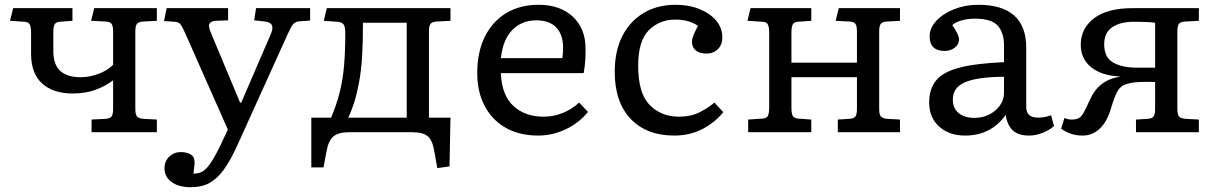

<svg xmlns="http://www.w3.org/2000/svg" viewBox="-20 -553 5091 803"><path d="M363 0V-53L421 -56Q439 -57 446 -65Q453 -73 453 -98V-217Q420 -192 378.5 -177Q337 -162 284 -162Q203 -162 156.5 -203.5Q110 -245 110 -328V-414Q110 -440 104.5 -450.5Q99 -461 82 -462L22 -466L35 -519H283V-466L230 -462Q214 -461 208.5 -451Q203 -441 203 -417V-340Q203 -282 232.5 -256Q262 -230 317 -230Q355 -230 393 -244.5Q431 -259 453 -282V-421Q453 -446 446 -454Q439 -462 421 -463L361 -466L374 -519H636V-466L580 -463Q559 -462 552.5 -453Q546 -444 546 -422V-97Q546 -75 552.5 -66.5Q559 -58 580 -56L636 -53V0Z M778 230Q728 230 698 208.5Q668 187 668 150Q668 121 688 102Q708 83 736 83Q760 83 776 92Q792 101 793 118Q794 125 793.5 134.5Q793 144 789 173Q811 174 828 163.5Q845 153 863.5 125Q882 97 906 46L933 -11L756 -411Q743 -441 735 -451Q727 -461 710 -462L666 -465L677 -519H934V-468L882 -466Q866 -465 857.5 -456Q849 -447 862 -416L984 -124H989L1112 -409Q1123 -434 1117.5 -447Q1112 -460 1088 -463L1043 -468L1051 -519H1277V-467L1234 -464Q1216 -463 1207 -453Q1198 -443 1183 -410L973 54Q944 118 916 156.5Q888 195 855.5 212.5Q823 230 778 230Z M1809 150 1796 78Q1789 34 1769 17Q1749 0 1705 0H1440Q1396 0 1375 17Q1354 34 1346 78L1333 147H1282V-61H1365Q1389 -119 1401.5 -170Q1414 -221 1419 -279Q1424 -337 1424 -417Q1424 -443 1416 -452Q1408 -461 1391 -462L1334 -466L1347 -519H1864V-466L1808 -463Q1787 -462 1780.5 -453Q1774 -444 1774 -422V-61H1864L1860 143ZM1437 -61H1681V-458H1498Q1498 -378 1494.5 -318Q1491 -258 1481 -205Q1472 -158 1461 -123.5Q1450 -89 1437 -61Z M2231 14Q2153 14 2096 -18Q2039 -50 2007.5 -109Q1976 -168 1976 -247Q1976 -336 2008 -400Q2040 -464 2097.5 -498.5Q2155 -533 2233 -533Q2322 -533 2375.5 -483.5Q2429 -434 2429 -349Q2429 -323 2427.5 -298.5Q2426 -274 2421 -247H2075Q2078 -156 2126.5 -110.5Q2175 -65 2254 -65Q2295 -65 2333.5 -80.5Q2372 -96 2402 -124L2439 -85Q2402 -39 2346.5 -12.5Q2291 14 2231 14ZM2075 -310H2332Q2335 -330 2335 -353Q2335 -408 2306.5 -438Q2278 -468 2223 -468Q2162 -468 2122.5 -427.5Q2083 -387 2075 -310Z M2800 14Q2684 14 2617.5 -56Q2551 -126 2551 -253Q2551 -339 2582.5 -401.5Q2614 -464 2671.5 -498.5Q2729 -533 2805 -533Q2861 -533 2905.5 -515Q2950 -497 2975.5 -466.5Q3001 -436 3001 -396Q3001 -366 2982.5 -347.5Q2964 -329 2935 -329Q2905 -329 2889.5 -342.5Q2874 -356 2874 -378Q2874 -390 2880 -405Q2886 -420 2899 -445Q2882 -457 2858.5 -464Q2835 -471 2804 -471Q2738 -471 2693.5 -426.5Q2649 -382 2649 -278Q2649 -163 2697 -114Q2745 -65 2820 -65Q2869 -65 2905 -83Q2941 -101 2968 -124L3005 -84Q2971 -41 2918 -13.5Q2865 14 2800 14Z M3109 0V-53L3169 -57Q3186 -58 3191.5 -68.5Q3197 -79 3197 -105V-414Q3197 -440 3191.5 -450.5Q3186 -461 3169 -462L3106 -466L3119 -519H3373V-466L3317 -462Q3301 -461 3295.5 -451Q3290 -441 3290 -417V-291H3564V-421Q3564 -446 3557 -454Q3550 -462 3532 -463L3475 -466L3488 -519H3744V-466L3691 -463Q3670 -462 3663.5 -453Q3657 -444 3657 -422V-97Q3657 -75 3663.5 -66.5Q3670 -58 3691 -56L3744 -53V0H3484V-53L3532 -56Q3550 -57 3557 -65Q3564 -73 3564 -98V-230H3290V-102Q3290 -78 3295.5 -68.5Q3301 -59 3317 -57L3373 -53V0Z M4016 14Q3949 14 3907.5 -24Q3866 -62 3866 -124Q3866 -181 3895 -216.5Q3924 -252 3992.5 -270Q4061 -288 4179 -293V-364Q4179 -416 4153 -445.5Q4127 -475 4056 -475Q4028 -475 4001.5 -467.5Q3975 -460 3963 -448Q3978 -426 3984.5 -411.5Q3991 -397 3991 -389Q3991 -367 3973 -353.5Q3955 -340 3931 -340Q3868 -340 3868 -401Q3868 -436 3896 -466Q3924 -496 3970.5 -514.5Q4017 -533 4071 -533Q4272 -533 4272 -353V-105Q4272 -61 4321 -61Q4349 -61 4376 -71L4388 -26Q4371 -10 4342 2Q4313 14 4284 14Q4239 14 4216 -7.5Q4193 -29 4186 -72Q4124 14 4016 14ZM4055 -60Q4089 -60 4117 -74Q4145 -88 4162 -112Q4179 -136 4179 -164V-232Q4067 -231 4016 -209Q3965 -187 3965 -137Q3965 -100 3989.5 -80Q4014 -60 4055 -60Z M4508 14Q4457 14 4418 -15L4432 -60Q4445 -53 4461 -53Q4480 -53 4491 -58.5Q4502 -64 4512 -81.5Q4522 -99 4538 -135Q4557 -178 4588 -201.5Q4619 -225 4662 -232L4667 -233Q4588 -236 4544 -271.5Q4500 -307 4500 -366Q4500 -434 4555.5 -476.5Q4611 -519 4718 -519H4994V-466L4938 -463Q4917 -462 4910.5 -453Q4904 -444 4904 -422V-97Q4904 -75 4910.5 -66.5Q4917 -58 4938 -56L4994 -53V0H4731V-53L4779 -56Q4797 -57 4804 -65Q4811 -73 4811 -98V-210Q4790 -211 4763 -210.5Q4736 -210 4720 -208Q4694 -204 4678 -196Q4662 -188 4651 -166.5Q4640 -145 4626 -98Q4610 -44 4579.5 -15Q4549 14 4508 14ZM4735 -270H4811V-458Q4796 -460 4773.5 -461Q4751 -462 4722 -462Q4665 -462 4631.5 -439Q4598 -416 4598 -368Q4598 -313 4635.5 -291.5Q4673 -270 4735 -270Z"/></svg>

Font: Literata 7pt
Style: Regular
Weight: 400
Designer: Latin by Veronika Burian and Jose Scaglione. Greek by Irene Vlachou. Cyrillic by Vera Evstafieva.
Foundry: TypeTogether
Version: Version 3.002